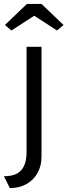

<svg xmlns="http://www.w3.org/2000/svg" viewBox="-41 -760 343 976"><path d="M-21 136Q20 136 45 122.5Q70 109 82 81.5Q94 54 94 14V-522H170V36Q170 84 149.5 120Q129 156 93 176Q57 196 9 196ZM96 -740H170L282 -633L249 -605L133 -680L17 -605L-16 -633Z"/></svg>

Font: Mach Light
Style: Regular
Weight: 300
Version: Version 1.002